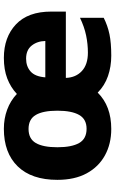

<svg xmlns="http://www.w3.org/2000/svg" viewBox="184 -784 610 1019"><g transform="rotate(-90 489.5 -275.0)"><path d="M691 -560Q801 -560 869 -496Q937 -432 937 -309V-231H585Q587 -178 621.5 -146Q656 -114 719 -114Q765 -114 810.5 -123.5Q856 -133 904 -156V-30Q862 -9 816.5 0.5Q771 10 703 10Q645 10 594.5 -7.5Q544 -25 507 -62Q436 10 314 10Q235 10 174 -23.5Q113 -57 78.5 -120.5Q44 -184 44 -276Q44 -413 115.5 -486.5Q187 -560 315 -560Q369 -560 416.5 -542.5Q464 -525 500 -491Q535 -524 582 -542Q629 -560 691 -560ZM687 -442Q646 -442 619 -418Q592 -394 588 -340H781Q780 -383 756.5 -412.5Q733 -442 687 -442ZM314 -429Q262 -429 239.5 -390.5Q217 -352 217 -276Q217 -200 239.5 -160.5Q262 -121 315 -121Q366 -121 388.5 -160.5Q411 -200 411 -276Q411 -352 388.5 -390.5Q366 -429 314 -429Z"/></g></svg>

Font: Noto Sans Thaana ExtraBold
Style: Regular
Weight: 800
Designer: David Williams
Foundry: Google Inc.
Version: Version 3.001; ttfautohint (v1.8.4.7-5d5b)